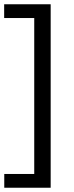

<svg xmlns="http://www.w3.org/2000/svg" viewBox="-38 -760 346 900"><path d="M-18 120V55.5H122.5V-675.5H-18.5V-740H199.5V120Z"/></svg>

Font: Encode Sans SC SemiCondensed
Style: Regular
Weight: 400
Width: 4
Designer: Multiple Designers
Foundry: Impallari Type
Version: Version 3.002